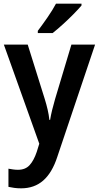

<svg xmlns="http://www.w3.org/2000/svg" viewBox="-20 -786 539 1046"><path d="M1 -543H131L224 -246Q233 -217 239.5 -189Q246 -161 249 -133H253Q257 -158 264 -186.5Q271 -215 280 -246L369 -543H498L292 69Q264 155 215.5 197.5Q167 240 95 240Q74 240 57 237.5Q40 235 26 232V133Q37 135 50.5 137Q64 139 78 139Q118 139 141 114Q164 89 180 42L194 -3ZM424 -756Q408 -737 380.5 -709Q353 -681 322 -653Q291 -625 267 -606H186V-618Q211 -651 239 -691.5Q267 -732 285 -766H424Z"/></svg>

Font: Noto Sans SemiCondensed SemiBold
Style: Regular
Weight: 600
Width: 4
Designer: Monotype Design Team
Foundry: Monotype Imaging Inc.
Version: Version 2.013; ttfautohint (v1.8.4.7-5d5b)